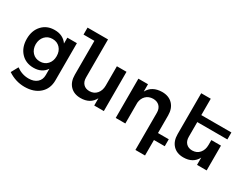

<svg xmlns="http://www.w3.org/2000/svg" viewBox="-89 -1401 2907 2266"><g transform="rotate(30 1364.5 -268.0)"><path d="M450 -535H580V-29Q580 86 503.5 153.5Q427 221 300 221Q179 221 74 151L126 56Q202 112 293 112Q365 112 407.5 75Q450 38 450 -25V-111Q394 -27 280 -27Q173 -27 107.5 -98.5Q42 -170 42 -285Q42 -398 107 -468.5Q172 -539 276 -539Q391 -540 450 -455ZM165 -282Q166 -214 205.5 -171.5Q245 -129 308 -129Q371 -129 410.5 -171.5Q450 -214 450 -282Q450 -350 410.5 -392.5Q371 -435 308 -435Q245 -435 205.5 -392Q166 -349 165 -282Z M1125 -535H1256V0H1125V-99Q1071 5 939 5Q849 5 797 -50Q745 -105 745 -200V-662H597V-757H876V-238Q876 -182 906.5 -150Q937 -118 990 -118Q1052 -119 1088.5 -162Q1125 -205 1125 -271Z M2086 -95V0H1939V211H1808V-296Q1808 -352 1776 -384.5Q1744 -417 1689 -417Q1629 -416 1592 -379.5Q1555 -343 1549 -284V0H1418V-535H1549V-435Q1604 -538 1741 -540Q1833 -540 1886 -484.5Q1939 -429 1939 -334V-95Z M2686 -439H2276V-238Q2276 -182 2307 -150Q2338 -118 2391 -118Q2453 -119 2489.5 -162Q2526 -205 2526 -271V-338H2657V0H2526V-99Q2472 5 2340 5Q2250 5 2198 -50Q2146 -105 2146 -200V-757H2276V-534H2686Z"/></g></svg>

Font: Montserrat arm Medium
Style: Regular
Weight: 500
Designer: Julieta Ulanovsky
Foundry: Julieta Ulanovsky
Version: Version 6.000;PS 006.000;hotconv 1.0.88;makeotf.lib2.5.64775